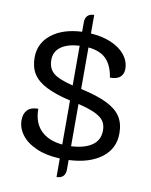

<svg xmlns="http://www.w3.org/2000/svg" viewBox="-99 -885 841 1070"><g transform="rotate(10 322.0 -350.0)"><path d="M346 8V62Q346 87 333 100Q320 113 296 113V8Q219 5 163 -19.5Q107 -44 78 -82.5Q49 -121 49 -165Q49 -203 69 -223.5Q89 -244 130 -244Q130 -166 173.5 -122Q217 -78 296 -71V-320Q210 -340 158.5 -366.5Q107 -393 83.5 -430.5Q60 -468 60 -522Q60 -603 124 -653.5Q188 -704 296 -709V-763Q296 -787 309 -800Q322 -813 346 -813V-708Q411 -704 461.5 -682.5Q512 -661 540.5 -625.5Q569 -590 569 -546Q569 -517 550.5 -500.5Q532 -484 493 -484Q482 -553 447 -588Q412 -623 346 -629V-394Q441 -373 495.5 -346Q550 -319 574.5 -281Q599 -243 599 -187Q599 -100 530.5 -48.5Q462 3 346 8ZM296 -405V-630Q228 -626 191 -599Q154 -572 154 -525Q154 -477 184.5 -451Q215 -425 296 -405ZM506 -187Q506 -219 491.5 -240Q477 -261 442.5 -277.5Q408 -294 346 -309V-70Q423 -74 464.5 -103.5Q506 -133 506 -187Z"/></g></svg>

Font: K2D
Style: Regular
Weight: 400
Version: Version 1.000; ttfautohint (v1.6)